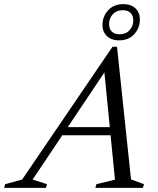

<svg xmlns="http://www.w3.org/2000/svg" viewBox="-88 -912 768 932"><path d="M184 -255.5 197.5 -295H514L500.5 -255.5ZM548 -41 611 -18 605.5 0H375L380 -18L470 -40L415 -599H444.5L70.5 -40.5L140 -18L135 0H-68L-63 -18L19.5 -40.5L458 -685H480ZM511.5 -892Q547 -892 569 -872Q591 -852 591 -817Q591 -776.5 563.8 -746.2Q536.5 -716 489 -716Q454 -716 431.8 -736.2Q409.5 -756.5 409.5 -791Q409.5 -832 437 -862Q464.5 -892 511.5 -892ZM492.5 -745.5Q523.5 -745.5 541.2 -765.8Q559 -786 559 -812Q559 -836.5 545.5 -849.5Q532 -862.5 508 -862.5Q477 -862.5 459.2 -842.5Q441.5 -822.5 441.5 -796Q441.5 -771.5 455 -758.5Q468.5 -745.5 492.5 -745.5Z"/></svg>

Font: Newsreader 24pt
Style: Italic
Weight: 400
Italic angle: -17°
Designer: Hugues Gentile
Foundry: Production Type
Version: Version 1.003